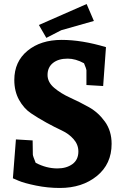

<svg xmlns="http://www.w3.org/2000/svg" viewBox="-20 -918 613 953"><path d="M59 -226 142 -221Q143 -163 143 -151Q143 -144 157 -110Q210 -82 265 -82Q310 -82 339.5 -103.5Q369 -125 369 -166Q369 -200 345.5 -227Q322 -254 286.5 -270.5Q251 -287 210 -309.5Q169 -332 133.5 -356Q98 -380 74.5 -422.5Q51 -465 51 -521Q51 -612 116.5 -666Q182 -720 286 -720Q386 -720 506 -684L492 -491L409 -496V-570Q409 -575 397 -604Q355 -627 316 -627Q270 -627 243 -605.5Q216 -584 216 -546Q216 -510 249 -482Q282 -454 328.5 -433Q375 -412 421.5 -386Q468 -360 501 -314Q534 -268 534 -204Q534 -104 461 -44.5Q388 15 277 15Q217 15 158.5 3Q100 -9 72 -21L44 -33ZM410 -898 446 -814Q303 -774 284 -768L210 -730L173 -794Z"/></svg>

Font: Andada
Style: Bold
Weight: 700
Designer: Carolina Giovagnoli
Foundry: Carolina Giovagnoli
Version: Version 1.003